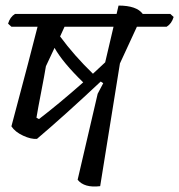

<svg xmlns="http://www.w3.org/2000/svg" viewBox="-20 -669 644 690"><path d="M592 -619 604 -608Q597 -584 579 -573H472L411 -441L340 0Q283 7 259 -23L331 -332L351 -370L342 -376Q213 -255 113 -170Q92 -168 63 -181.5Q34 -195 21 -215Q93 -485 115 -573H21L9 -584Q16 -608 34 -619H399L406 -649Q471 -649 493 -619ZM111 -246 120 -241Q193 -297 279 -373Q205 -445 176 -497L145 -431Q140 -400 128 -338.5Q116 -277 111 -246ZM358 -445 388 -573H212L196 -538Q246 -470 314 -404Q341 -429 358 -445Z"/></svg>

Font: Tillana
Style: Regular
Weight: 400
Designer: Lipi Raval (Devanagari, Latin), Jonny Pinhorn (Latin)
Foundry: Indian Type Foundry
Version: Version 2.002;PS 1.0;hotconv 1.0.79;makeotf.lib2.5.61930; tt